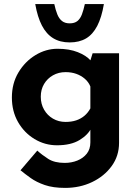

<svg xmlns="http://www.w3.org/2000/svg" viewBox="-20 -697 673 937"><path d="M298 220Q239 220 198.5 206Q158 192 130 172Q102 152 80 134L162 38Q185 59 215.5 78.5Q246 98 296 98Q329 98 357.5 86.5Q386 75 403.5 53Q421 31 421 -2V-98L426 -73Q410 -39 368 -13.5Q326 12 258 12Q199 12 148.5 -18.5Q98 -49 68 -101.5Q38 -154 38 -221Q38 -290 70 -343.5Q102 -397 153 -428Q204 -459 261 -459Q318 -459 359.5 -442.5Q401 -426 422 -402L417 -389L432 -437H561V0Q561 64 525 113.5Q489 163 429.5 191.5Q370 220 298 220ZM179 -225Q179 -190 195 -162Q211 -134 238.5 -118Q266 -102 300 -102Q329 -102 351.5 -109.5Q374 -117 391.5 -131.5Q409 -146 421 -168V-275Q412 -297 394 -312.5Q376 -328 352.5 -336.5Q329 -345 300 -345Q266 -345 238.5 -329.5Q211 -314 195 -287Q179 -260 179 -225ZM320 -490Q273 -490 239.5 -510.5Q206 -531 184.5 -572.5Q163 -614 152 -677H245Q251 -649 259.5 -627.5Q268 -606 282.5 -594.5Q297 -583 320 -583Q344 -583 358 -594.5Q372 -606 380 -627.5Q388 -649 394 -677H487Q476 -612 454.5 -570.5Q433 -529 400 -509.5Q367 -490 320 -490Z"/></svg>

Font: Josefin Sans Thin
Style: Bold
Weight: 700
Version: Version 2.000